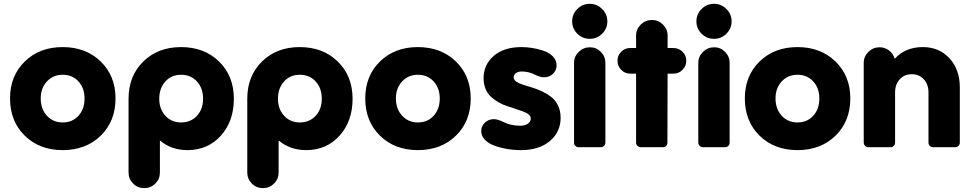

<svg xmlns="http://www.w3.org/2000/svg" viewBox="-20 -766 5046 999"><path d="M306.2 15.1Q185.5 15.1 108.9 -60.1Q32.2 -135.3 32.2 -253.9Q32.2 -371.1 108.9 -446Q185.5 -521 306.2 -521Q426.8 -521 503.9 -446Q581.1 -371.1 581.1 -253.9Q581.1 -135.3 504.2 -60.1Q427.2 15.1 306.2 15.1ZM306.2 -128.9Q356.4 -128.9 388.2 -163.6Q419.9 -198.2 419.9 -253.9Q419.9 -307.6 388.2 -342.3Q356.4 -377 306.2 -377Q256.3 -377 224.1 -342.3Q191.9 -307.6 191.9 -253.9Q191.9 -198.7 224.1 -163.8Q256.3 -128.9 306.2 -128.9Z M921.9 -377Q872.1 -377 840.3 -342Q808.6 -307.1 808.6 -252Q808.6 -198.2 840.6 -163.6Q872.6 -128.9 921.9 -128.9Q972.7 -128.9 1004.6 -163.3Q1036.6 -197.8 1036.6 -252Q1036.6 -307.6 1004.6 -342.3Q972.7 -377 921.9 -377ZM648.9 131.8V-252Q648.9 -370.6 725.3 -445.8Q801.8 -521 921.9 -521Q1043 -521 1119.9 -445.8Q1196.8 -370.6 1196.8 -252Q1196.8 -135.3 1129.2 -60.1Q1061.5 15.1 955.6 15.1Q871.6 15.1 812 -35.2V131.8Q812 165.5 788.1 189.2Q764.2 212.9 731 212.9Q696.8 212.9 672.9 189.2Q648.9 165.5 648.9 131.8Z M1539.6 -377Q1489.7 -377 1458 -342Q1426.3 -307.1 1426.3 -252Q1426.3 -198.2 1458.3 -163.6Q1490.2 -128.9 1539.6 -128.9Q1590.3 -128.9 1622.3 -163.3Q1654.3 -197.8 1654.3 -252Q1654.3 -307.6 1622.3 -342.3Q1590.3 -377 1539.6 -377ZM1266.6 131.8V-252Q1266.6 -370.6 1343 -445.8Q1419.4 -521 1539.6 -521Q1660.6 -521 1737.5 -445.8Q1814.5 -370.6 1814.5 -252Q1814.5 -135.3 1746.8 -60.1Q1679.2 15.1 1573.2 15.1Q1489.3 15.1 1429.7 -35.2V131.8Q1429.7 165.5 1405.8 189.2Q1381.8 212.9 1348.6 212.9Q1314.5 212.9 1290.5 189.2Q1266.6 165.5 1266.6 131.8Z M2154.3 15.1Q2033.7 15.1 1957 -60.1Q1880.4 -135.3 1880.4 -253.9Q1880.4 -371.1 1957 -446Q2033.7 -521 2154.3 -521Q2274.9 -521 2352.1 -446Q2429.2 -371.1 2429.2 -253.9Q2429.2 -135.3 2352.3 -60.1Q2275.4 15.1 2154.3 15.1ZM2154.3 -128.9Q2204.6 -128.9 2236.3 -163.6Q2268.1 -198.2 2268.1 -253.9Q2268.1 -307.6 2236.3 -342.3Q2204.6 -377 2154.3 -377Q2104.5 -377 2072.3 -342.3Q2040 -307.6 2040 -253.9Q2040 -198.7 2072.3 -163.8Q2104.5 -128.9 2154.3 -128.9Z M2693.8 -521Q2718.8 -521 2746.6 -516.8Q2774.4 -512.7 2805.2 -502.9Q2835.9 -493.2 2856 -473.1Q2876 -453.1 2876 -425.8Q2876 -400.4 2857.2 -382.1Q2838.4 -363.8 2810.1 -363.8Q2791.5 -363.8 2764.2 -377Q2731.9 -394 2694.8 -394Q2675.3 -394 2664.1 -385.5Q2652.8 -377 2652.8 -362.8Q2652.8 -350.6 2666.3 -341.3Q2679.7 -332 2701.2 -325.2Q2722.7 -318.4 2748.8 -310.5Q2774.9 -302.7 2801 -290.3Q2827.1 -277.8 2848.6 -261.2Q2870.1 -244.6 2883.5 -216.8Q2897 -189 2897 -152.8Q2897 -79.6 2841.1 -32.2Q2785.2 15.1 2689.9 15.1Q2669.9 15.1 2646 12.9Q2622.1 10.7 2592.5 3.9Q2563 -2.9 2539.6 -13.4Q2516.1 -23.9 2500 -42.2Q2483.9 -60.5 2483.9 -84Q2483.9 -109.4 2502.7 -127.7Q2521.5 -146 2549.8 -146Q2568.4 -146 2595.7 -132.8Q2636.7 -111.8 2686 -111.8Q2711.9 -111.8 2726.8 -122.6Q2741.7 -133.3 2741.7 -148.9Q2741.7 -160.6 2731.2 -169.9Q2720.7 -179.2 2703.4 -185.3Q2686 -191.4 2664.1 -199Q2642.1 -206.5 2618.9 -213.9Q2595.7 -221.2 2573.7 -233.9Q2551.8 -246.6 2534.4 -262.5Q2517.1 -278.3 2506.6 -303.2Q2496.1 -328.1 2496.1 -358.9Q2496.1 -429.2 2548.8 -475.1Q2601.6 -521 2693.8 -521Z M2966.8 -23.9V-439Q2966.8 -472.2 2991.2 -496.1Q3015.6 -520 3049.8 -520Q3082.5 -520 3106.2 -496.1Q3129.9 -472.2 3129.9 -439V-23.9Q3129.9 -14.2 3123 -7.1Q3116.2 0 3106.9 0H2990.7Q2981 0 2973.9 -7.1Q2966.8 -14.2 2966.8 -23.9ZM3048.8 -746.1Q3085.9 -746.1 3113 -719.2Q3140.1 -692.4 3140.1 -654.8Q3140.1 -617.7 3113.3 -590.8Q3086.4 -564 3048.8 -564Q3010.7 -564 2983.9 -590.6Q2957 -617.2 2957 -654.8Q2957 -692.4 2983.9 -719.2Q3010.7 -746.1 3048.8 -746.1Z M3483.9 -382.8H3453.6L3452.6 -23.9Q3452.6 -14.2 3446 -7.1Q3439.5 0 3429.7 0H3314Q3304.7 0 3297.1 -7.1Q3289.6 -14.2 3289.6 -23.9V-382.8H3258.8Q3231.4 -382.8 3212.2 -402.6Q3192.9 -422.4 3192.9 -450.2Q3192.9 -477.5 3212.2 -496.8Q3231.4 -516.1 3258.8 -516.1H3289.6V-581.1Q3289.6 -614.3 3314 -638.2Q3338.4 -662.1 3372.6 -662.1Q3405.3 -662.1 3429.4 -638.2Q3453.6 -614.3 3453.6 -581.1V-516.1H3483.9Q3511.7 -516.1 3531.2 -496.8Q3550.8 -477.5 3550.8 -450.2Q3550.8 -422.4 3531.2 -402.6Q3511.7 -382.8 3483.9 -382.8Z M3613.3 -23.9V-439Q3613.3 -472.2 3637.7 -496.1Q3662.1 -520 3696.3 -520Q3729 -520 3752.7 -496.1Q3776.4 -472.2 3776.4 -439V-23.9Q3776.4 -14.2 3769.5 -7.1Q3762.7 0 3753.4 0H3637.2Q3627.4 0 3620.4 -7.1Q3613.3 -14.2 3613.3 -23.9ZM3695.3 -746.1Q3732.4 -746.1 3759.5 -719.2Q3786.6 -692.4 3786.6 -654.8Q3786.6 -617.7 3759.8 -590.8Q3732.9 -564 3695.3 -564Q3657.2 -564 3630.4 -590.6Q3603.5 -617.2 3603.5 -654.8Q3603.5 -692.4 3630.4 -719.2Q3657.2 -746.1 3695.3 -746.1Z M4129.4 15.1Q4008.8 15.1 3932.1 -60.1Q3855.5 -135.3 3855.5 -253.9Q3855.5 -371.1 3932.1 -446Q4008.8 -521 4129.4 -521Q4250 -521 4327.1 -446Q4404.3 -371.1 4404.3 -253.9Q4404.3 -135.3 4327.4 -60.1Q4250.5 15.1 4129.4 15.1ZM4129.4 -128.9Q4179.7 -128.9 4211.4 -163.6Q4243.2 -198.2 4243.2 -253.9Q4243.2 -307.6 4211.4 -342.3Q4179.7 -377 4129.4 -377Q4079.6 -377 4047.4 -342.3Q4015.1 -307.6 4015.1 -253.9Q4015.1 -198.7 4047.4 -163.8Q4079.6 -128.9 4129.4 -128.9Z M4811 -23.9V-285.2Q4811 -327.1 4786.6 -353.5Q4762.2 -379.9 4724.1 -379.9Q4686 -379.9 4661.6 -353.5Q4637.2 -327.1 4637.2 -285.2V-23.9Q4637.2 -14.2 4630.4 -7.1Q4623.5 0 4614.3 0H4498Q4488.3 0 4481.2 -7.1Q4474.1 -14.2 4474.1 -23.9V-439Q4474.1 -472.2 4498.5 -496.1Q4522.9 -520 4557.1 -520Q4584 -520 4606 -503.2Q4627.9 -486.3 4635.3 -460Q4689.9 -521 4782.2 -521Q4866.7 -521 4920.4 -462.4Q4974.1 -403.8 4974.1 -311V-23.9Q4974.1 -14.2 4967 -7.1Q4960 0 4950.2 0H4835Q4825.2 0 4818.1 -7.1Q4811 -14.2 4811 -23.9Z"/></svg>

Font: LT Saeada
Style: Bold
Weight: 700
Designer: Daniel Lyons
Foundry: LyonsType
Version: Version 1.001